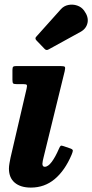

<svg xmlns="http://www.w3.org/2000/svg" viewBox="-20 -812 408 849"><path d="M266 -497 172.5 -115.5Q171 -110.5 169.2 -101Q167.5 -91.5 167.5 -88Q167.5 -74.5 178 -74.5Q192.5 -74.5 208.8 -96.2Q225 -118 240.5 -154Q245 -164.5 248.2 -167Q251.5 -169.5 262 -165.5L292.5 -155Q303 -151 302 -144.8Q301 -138.5 296.5 -127.5Q267 -58 222 -20.2Q177 17.5 116.5 17.5Q71 17.5 45.2 -4.2Q19.5 -26 19.5 -66.5Q19.5 -76.5 22 -90.8Q24.5 -105 26.5 -114.5L97.5 -419.5Q100.5 -432.5 98.5 -436.2Q96.5 -440 83.5 -440H54Q41.5 -440 38.2 -443.2Q35 -446.5 35 -459V-502.5Q35 -514 38.5 -517Q42 -520 53 -520H245.5Q264 -520 266.8 -516.2Q269.5 -512.5 266 -497ZM352 -765Q372.5 -737 367 -711Q361.5 -685 336 -671L195 -593.5Q185 -587.5 177.5 -595.5L141 -633.5Q132.5 -642.5 141 -650.5L248.5 -770.5Q262 -786 282 -790Q302 -794 321.2 -787.5Q340.5 -781 352 -765Z"/></svg>

Font: Besley* Narrow
Style: Bold Italic
Weight: 700
Width: 4
Italic angle: -13°
Designer: Owen Earl
Foundry: indestructible type*
Version: Version 3.000; ttfautohint (v1.8.3)